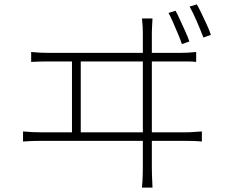

<svg xmlns="http://www.w3.org/2000/svg" viewBox="-20 -831 1040 875"><path d="M780 -782Q789 -766 800.5 -740.5Q812 -715 824 -689Q836 -663 843 -642L809 -630Q802 -651 791 -677Q780 -703 769 -728.5Q758 -754 748 -772ZM877 -811Q887 -794 898.5 -769.5Q910 -745 922 -719.5Q934 -694 941 -672L907 -660Q894 -694 876.5 -734.5Q859 -775 844 -801ZM675 -747Q674 -728 673 -709.5Q672 -691 672 -683Q672 -678 672 -644Q672 -610 672 -557Q672 -504 672 -442.5Q672 -381 672 -318.5Q672 -256 672 -202.5Q672 -149 672 -114Q672 -79 672 -71Q672 -63 672.5 -36Q673 -9 675 24H627Q630 -10 630.5 -36Q631 -62 631 -69Q631 -77 631 -112.5Q631 -148 631 -202Q631 -256 631 -318Q631 -380 631 -442.5Q631 -505 631 -557.5Q631 -610 631 -644Q631 -678 631 -683Q631 -694 630 -712Q629 -730 627 -747ZM308 -210V-566H348V-210ZM85 -232Q107 -230 126.5 -229Q146 -228 165 -228H826Q845 -228 863 -229.5Q881 -231 900 -232V-186Q881 -188 859.5 -188.5Q838 -189 826 -189H165Q146 -189 127 -188.5Q108 -188 85 -186ZM122 -594Q143 -592 163 -591Q183 -590 202 -590H799Q820 -590 837.5 -591Q855 -592 874 -594V-549Q855 -551 833.5 -551Q812 -551 799 -551H202Q183 -551 163.5 -550.5Q144 -550 122 -549Z"/></svg>

Font: Noto Sans JP ExtraLight
Style: Regular
Weight: 250
Designer: Ryoko NISHIZUKA  (kana, bopomofo & ideographs); Paul D. Hunt (Latin, Greek & Cyrillic); Sandoll Communications , Soo-you
Foundry: Adobe
Version: Version 2.004-H2;hotconv 1.0.118;makeotfexe 2.5.65603